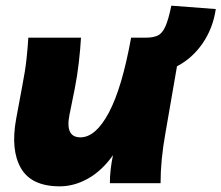

<svg xmlns="http://www.w3.org/2000/svg" viewBox="-20 -647 782 678"><path d="M191 11Q91 11 54 -53Q17 -117 37 -227L58 -340Q69 -396 73.5 -437.5Q78 -479 80 -514H266Q264 -477 258.5 -428Q253 -379 244 -334L225 -240Q210 -162 264 -162Q318 -162 364.5 -249.5Q411 -337 443 -514H495Q521 -514 537 -521.5Q553 -529 564 -553.5Q575 -578 585 -627L742 -615Q732 -547 695.5 -494Q659 -441 605 -413L564 -176Q547 -82 547 0H368Q368 -47 379 -99Q340 -44 291 -16.5Q242 11 191 11Z"/></svg>

Font: Livvic Black
Style: Italic
Weight: 900
Italic angle: -10°
Designer: Jacques Le Bailly, Baron von Fonthausen
Version: Version 1.001; ttfautohint (v1.8.2)